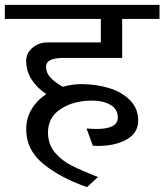

<svg xmlns="http://www.w3.org/2000/svg" viewBox="-42 -658 678 792"><path d="M148 -383Q148 -357 166.5 -337.5Q185 -318 217 -300Q256 -311 294 -311Q355 -311 408.5 -294.5Q462 -278 495 -244Q528 -210 528 -161Q528 -109 480 -82.5Q432 -56 363 -56Q348 -56 341 -57L315 -128Q341 -126 356 -126Q444 -126 444 -173Q444 -208 413.5 -225.5Q383 -243 338 -243Q261 -243 208.5 -208.5Q156 -174 156 -112Q156 -63 184 -29.5Q212 4 253.5 25Q295 46 362 72L317 114Q206 75 136 17.5Q66 -40 66 -125Q66 -170 88 -207Q110 -244 149 -270Q111 -295 88.5 -330Q66 -365 66 -407Q66 -439 92 -461Q118 -483 154 -483H374V-580H-22V-638H616V-580H462V-419H219Q148 -419 148 -383Z"/></svg>

Font: AmikoRegular
Style: Regular
Weight: 400
Designer: Pablo Impallari, Rodrigo Fuenzalida, Andres Torresi
Foundry: Impallari Type
Version: Version 1.000; ttfautohint (v1.3)